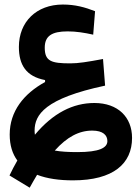

<svg xmlns="http://www.w3.org/2000/svg" viewBox="-20 -492 626 859"><path d="M112.8 347.7C124 327.1 135.3 308.1 146 290C191.4 307.6 246.1 314.9 306.6 314.9C487.8 314.9 570.8 239.7 570.8 125C570.8 32.2 507.8 -31.2 402.3 -31.2C306.6 -31.2 217.3 13.7 136.2 110.8C135.3 105 134.8 98.6 134.8 92.3C134.8 21 181.2 -51.8 450.2 -108.9L440.9 -228C370.1 -214.8 330.6 -208.5 294.9 -208.5C209.5 -208.5 180.2 -217.8 180.2 -278.8C180.2 -331.1 211.9 -351.6 282.7 -351.6C320.8 -351.6 357.4 -345.7 397 -336.9L405.3 -441.9C360.4 -459.5 316.4 -471.7 261.2 -471.7C142.6 -471.7 64.5 -394 64.5 -282.2C64.5 -201.2 97.2 -149.9 181.6 -133.8V-125C86.4 -72.8 23.4 5.9 23.4 109.9C23.4 158.2 35.6 196.3 57.6 226.1C45.4 247.1 33.7 269.5 22.5 293ZM225.1 181.6C279.8 120.6 333.5 92.3 392.6 92.3C441.4 92.3 460.4 113.3 460.4 139.2C460.4 169.4 424.3 188.5 326.2 188.5C285.6 188.5 252 186.5 225.1 181.6Z"/></svg>

Font: Cascadia Mono SemiBold
Style: Regular
Weight: 600
Monospace: yes
Designer: Aaron Bell
Foundry: Saja Typeworks
Version: Version 2404.023